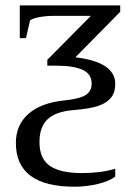

<svg xmlns="http://www.w3.org/2000/svg" viewBox="-20 -479 484 715"><path d="M257.3 216.3Q39.1 216.3 39.1 53.2Q39.1 -13.7 85.9 -54.9Q132.8 -96.2 219.2 -105Q276.4 -110.8 298.8 -125Q321.3 -139.2 321.3 -167.5Q321.3 -203.6 287.6 -219Q253.9 -234.4 190.4 -234.4H156.2V-256.3L318.4 -419.9H179.7Q152.3 -419.9 127 -415.3Q101.6 -410.6 91.8 -402.8L76.7 -336.9H53.7V-459H427.7V-435.1L260.7 -265.6Q409.2 -248 409.2 -166.5Q409.2 -135.3 393.8 -115.7Q378.4 -96.2 347.7 -85.2Q316.9 -74.2 251.5 -68.8Q188 -63.5 157.5 -35.2Q127 -6.8 127 50.3Q127 111.3 165.3 138.4Q203.6 165.5 285.2 165.5Q356.4 165.5 409.2 149.4V178.7Q385.3 196.3 343.3 206.3Q301.3 216.3 257.3 216.3Z"/></svg>

Font: Tinos
Style: Regular
Weight: 400
Designer: Steve Matteson
Foundry: Monotype Imaging Inc.
Version: Version 1.23